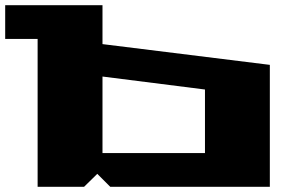

<svg xmlns="http://www.w3.org/2000/svg" viewBox="-20 -720 1150 740"><path d="M0 -570V-700H375V-550L1020 -470V0H405L355 -50L304 0H125V-570ZM375 -130H770V-375L375 -425Z"/></svg>

Font: Stalinist One
Style: Regular
Weight: 400
Designer: Jovanny Lemonad
Foundry: Alexey Maslov, Jovanny Lemonad
Version: Version 3.004